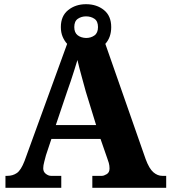

<svg xmlns="http://www.w3.org/2000/svg" viewBox="-20 -895 812 915"><path d="M6 0V-57H15Q41 -57 60.5 -70.5Q80 -84 97 -128L300 -686Q287 -700 278.5 -720Q270 -740 270 -766Q270 -819 305 -847Q340 -875 390 -875Q441 -875 475.5 -847Q510 -819 510 -766Q510 -717 482 -686L674 -137Q691 -91 711 -74Q731 -57 753 -57H772V0H420V-57H466Q475 -57 488.5 -65Q502 -73 502 -92Q502 -106 498.5 -118.5Q495 -131 492 -138L459 -233H225L199 -155Q196 -143 191 -124.5Q186 -106 186 -93Q186 -76 198.5 -66.5Q211 -57 223 -57H272V0ZM390 -714Q413 -714 430 -726Q447 -738 447 -766Q447 -794 430 -805.5Q413 -817 390 -817Q368 -817 351 -805.5Q334 -794 334 -766Q334 -740 349.5 -727.5Q365 -715 390 -714ZM246 -299H438L389 -458Q381 -488 369 -531Q357 -574 349 -609Q343 -589 334.5 -562Q326 -535 317 -508Q308 -481 301 -462Z"/></svg>

Font: Noto Serif ExtraBold
Style: Regular
Weight: 800
Designer: Monotype Design Team
Foundry: Monotype Imaging Inc.
Version: Version 2.014